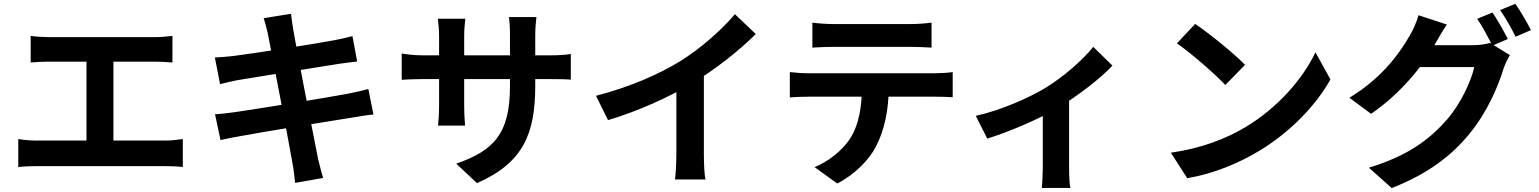

<svg xmlns="http://www.w3.org/2000/svg" viewBox="-20 -884 7960 993"><path d="M138.7 -698.3V-560.7C164.3 -563.4 206.8 -565.2 233.6 -565.2H778.2C807 -565.2 842.2 -563.4 871.8 -560.7V-698.3C843.2 -694.7 808.4 -691.9 778.2 -691.9H233.6C206.3 -691.9 164.7 -694.5 138.7 -698.3ZM427.2 -82.6H566.6V-621.5H427.2ZM74.5 -164.9V-20.2C108 -23.8 143.1 -24.8 172.8 -24.8H832.4C855.5 -24.8 897.4 -24 925.5 -20.2V-164.9C899.7 -161.3 867.6 -157 832.4 -157H172.8C142.3 -157 106.2 -159.5 74.5 -164.9Z M1364.4 -714C1380.8 -633.3 1477.5 -129.7 1492.8 -39.3C1499.1 -9.5 1501.5 24.5 1506.5 61.8L1650.8 36.4C1641.6 3.8 1632.2 -32.1 1625.2 -61.7C1604.2 -163.4 1505.8 -669.4 1495.8 -735.3C1491.2 -759.2 1487.8 -793.1 1485.2 -812.7L1343.7 -789.9C1351.3 -766.4 1358.1 -742.5 1364.4 -714ZM1091.3 -586.6 1118.1 -448.9C1152.4 -457.8 1178.1 -463.3 1209.9 -469.7C1284.2 -482.8 1628.4 -537.3 1734.9 -554.1C1764.9 -558.1 1805.2 -564.2 1827.2 -566L1802.8 -697.4C1778.8 -690.5 1740.8 -681.8 1709.1 -676C1619.3 -658.6 1269.7 -604.1 1184.1 -594.1C1152.8 -590.4 1122.8 -588.4 1091.3 -586.6ZM1092.1 -293.2 1120.4 -159.4C1143 -165.4 1177.2 -172 1220 -179.5C1319.4 -198.3 1679.6 -257.1 1806.1 -276.7C1843.9 -282.7 1884.8 -289.9 1911.5 -291.9L1885 -423.8C1858.9 -416.5 1821.7 -407.8 1782.9 -400C1667.5 -378 1302.3 -319.5 1195.6 -304.1C1164.4 -299.6 1118.6 -294.2 1092.1 -293.2Z M2748.2 -441.9V-703C2748.2 -743.4 2752.2 -775.6 2754.5 -795.9H2612C2615.1 -776.4 2617.5 -743.4 2617.5 -703V-437C2617.5 -191.4 2533 -104.9 2339.6 -37.6L2447 63.3C2688.5 -43.3 2748.2 -194.3 2748.2 -441.9ZM2386.8 -787.2H2244.7C2248.3 -756.6 2250.9 -725.9 2250.9 -697.1V-339.3C2250.9 -294.2 2247.6 -253.9 2245.3 -234.4H2385.3C2383.7 -253.9 2380.7 -294.7 2380.7 -339.3V-696.5C2380.7 -736.5 2384.5 -768.5 2386.8 -787.2ZM2057.5 -607.3V-471.2C2080.1 -472.8 2115.6 -475 2165.9 -475H2822.4C2874.8 -475 2910.2 -474.3 2932.1 -472V-604.9C2904.8 -600.3 2874.8 -597.8 2821.6 -597.8H2165.9C2116.1 -597.8 2075.4 -604.2 2057.5 -607.3Z M3062.4 -388.6 3124.7 -262.7C3282.4 -309.4 3444.7 -384.3 3557.7 -451.8C3675.2 -522.1 3797 -616.6 3888.7 -708L3780.8 -810.6C3715.6 -732 3601.5 -631.7 3499.2 -568.3C3387.6 -499.9 3241.1 -434.8 3062.4 -388.6ZM3478.1 -503.5V-86.8C3478.1 -42.6 3474.5 20.2 3470.9 44.3H3629.1C3622.4 19.4 3620.4 -42.6 3620.4 -86.8V-537.1Z M4181.5 -766.8V-637.8C4211.8 -639.8 4254.3 -641.6 4288.7 -641.6C4351.4 -641.6 4631.8 -641.6 4690 -641.6C4724.7 -641.6 4763.5 -639.8 4797.9 -637.8V-766.8C4763.7 -762.3 4723.9 -759.7 4690 -759.7C4631.8 -759.7 4351.4 -759.7 4288.2 -759.7C4254.9 -759.7 4213.5 -762.5 4181.5 -766.8ZM4064.9 -511.2V-380.3C4092.7 -382.3 4131.4 -383.9 4160.9 -383.9C4223.2 -383.9 4756.2 -383.9 4815.7 -383.9C4843.7 -383.9 4881.9 -382.9 4907.2 -381.1V-511.2C4880.5 -506.9 4836.7 -505.1 4815.7 -505.1C4756.2 -505.1 4223.2 -505.1 4160.9 -505.1C4129.9 -505.1 4094.6 -507.7 4064.9 -511.2ZM4576.8 -441.7 4437.9 -441C4437.6 -334 4423.9 -239.2 4373.9 -163.2C4334.2 -104.6 4263.5 -47.4 4192.8 -19.7L4310.1 65.1C4398.9 20 4476 -57.7 4510.9 -127.2C4553.2 -210.4 4576.8 -310.8 4576.8 -441.7Z M5026.6 -284.8 5085.9 -167.2C5199.1 -202 5353.6 -268.5 5443.8 -321.8C5552.4 -385.9 5673.7 -479.9 5733.4 -544.6L5634.3 -641.7C5582.5 -576.6 5482.1 -487.3 5384.9 -428.2C5305.6 -380.1 5157.2 -313.4 5026.6 -284.8ZM5373.2 -349.9V-20.1C5373.2 15.1 5370.4 68.5 5367.9 88.1H5516.2C5510.3 68.5 5509.3 15.1 5509.3 -20.1V-375.8Z M6161.1 -760.4 6067 -659.8C6139.9 -609.3 6265.2 -500.1 6317.3 -444.3L6419.1 -548.5C6360.9 -609.4 6230.7 -713.4 6161.1 -760.4ZM6035.5 -94.2 6120.3 37.7C6261 13.7 6389.7 -41.8 6491 -102.9C6652.3 -199.8 6785.1 -337.7 6860.9 -473.3L6783.4 -613.5C6719.7 -478.9 6589.5 -326.3 6418.8 -225C6321.9 -167.1 6192.4 -116.4 6035.5 -94.2Z M7699.1 -819.2 7619.8 -786.7C7646.8 -748.2 7677.6 -688.7 7698.1 -647.9L7778.4 -682.2C7759.5 -719.2 7724.1 -782.7 7699.1 -819.2ZM7817.2 -864.4 7738.2 -831.9C7765.6 -794.1 7797.9 -736 7818.5 -694.1L7898 -728.4C7880.3 -763.5 7843.5 -826.8 7817.2 -864.4ZM7788.9 -599.1 7686.3 -662.1C7663.9 -654.8 7630.2 -650.4 7599.4 -650.4C7567.7 -650.4 7358.3 -650.4 7313.7 -650.4L7267.7 -537H7604.6C7588.9 -462.5 7531 -342.2 7462.7 -264.5C7375.5 -165.4 7264 -78.4 7059.7 -16.8L7177.9 88.8C7365.7 14.4 7486.3 -77.4 7581.1 -193.5C7672 -305 7728.6 -438.1 7755.6 -527.4C7763.8 -552.4 7777.6 -580 7788.9 -599.1ZM7462.8 -757.1 7316.4 -805.2C7307.2 -771.1 7286.5 -724.8 7271.3 -700.5C7221.6 -614.6 7134.5 -485.3 6959 -378.5L7071 -295.3C7214.7 -393.2 7334.3 -534.3 7401.5 -655.3C7413.4 -676.8 7439 -722.2 7462.8 -757.1Z"/></svg>

Font: Source Han Sans JP VF
Style: Regular
Weight: 250
Designer: Ryoko NISHIZUKA 西塚涼子 (kana, bopomofo & ideographs); Paul D. Hunt (Latin, Greek & Cyrillic); Sandoll Communications 산돌커뮤니
Foundry: Adobe
Version: Version 2.004;hotconv 1.0.118;makeotfexe 2.5.65603